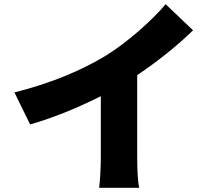

<svg xmlns="http://www.w3.org/2000/svg" viewBox="-20 -846 1040 918"><path d="M49 -404 124 -251C240 -284 361 -335 462 -386V-93C462 -45 458 25 454 52H646C638 24 636 -45 636 -93V-487C731 -550 828 -628 903 -701L772 -826C709 -750 587 -642 486 -580C374 -512 231 -450 49 -404Z"/></svg>

Font: Source Han Sans HK Heavy
Style: Regular
Weight: 900
Designer: Ryoko NISHIZUKA 西塚涼子 (kana, bopomofo & ideographs); Paul D. Hunt (Latin, Greek & Cyrillic); Sandoll Communications 산돌커뮤니
Foundry: Adobe
Version: Version 2.000;hotconv 1.0.107;makeotfexe 2.5.65593